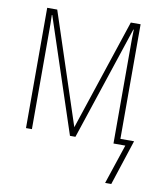

<svg xmlns="http://www.w3.org/2000/svg" viewBox="-80 -592 690 830"><g transform="rotate(10 265.0 -177.0)"><path d="M60 0V-528H104L265 -40L427 -528H470V-25H530L465 174H438L496 0H444V-421Q444 -442 444 -460Q444 -478 445 -500H443L277 0H253L87 -501H85Q86 -479 86 -460.5Q86 -442 86 -418V0Z"/></g></svg>

Font: Noto Sans Mono Condensed Thin
Style: Regular
Weight: 100
Width: 3
Designer: Monotype Design Team
Foundry: Monotype Imaging Inc.
Version: Version 2.014; ttfautohint (v1.8.4.7-5d5b)